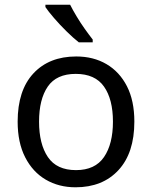

<svg xmlns="http://www.w3.org/2000/svg" viewBox="-20 -879 645 816"><path d="M551 -362Q551 -229 483.5 -156Q416 -83 301 -83Q230 -83 174.5 -115.5Q119 -148 87 -210.5Q55 -273 55 -362Q55 -495 122 -567Q189 -639 304 -639Q377 -639 432.5 -606.5Q488 -574 519.5 -512.5Q551 -451 551 -362ZM146 -362Q146 -267 183.5 -211.5Q221 -156 303 -156Q384 -156 422 -211.5Q460 -267 460 -362Q460 -457 422 -511Q384 -565 302 -565Q220 -565 183 -511Q146 -457 146 -362ZM278 -859Q289 -837 305.5 -809.5Q322 -782 340.5 -756Q359 -730 374 -711V-699H315Q292 -717 263 -745.5Q234 -774 209.5 -802.5Q185 -831 173 -849V-859Z"/></svg>

Font: Noto Sans Telugu UI
Style: Regular
Weight: 400
Designer: Jelle Bosma - Monotype Design Team
Foundry: Monotype Imaging Inc.
Version: Version 2.005; ttfautohint (v1.8.4.7-5d5b)